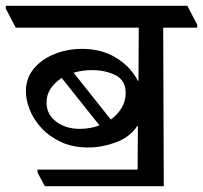

<svg xmlns="http://www.w3.org/2000/svg" viewBox="-48 -640 698 660"><path d="M256 -133Q202 -133 161.5 -152Q121 -171 94 -200.5Q67 -230 54 -263.5Q41 -297 41 -326Q41 -370 67 -402.5Q93 -435 137.5 -453.5Q182 -472 235 -472Q301 -472 351 -441.5Q401 -411 426 -362H428L429 -545H6L-28 -610V-620H596L630 -555V-545H513L515 0H106L81 -47V-57H425L426 -207H424Q398 -168 350 -150.5Q302 -133 256 -133ZM226 -197Q262 -197 294 -209L164 -372Q141 -357 126.5 -336Q112 -315 112 -287Q112 -247 145 -222Q178 -197 226 -197ZM205 -390 333 -229Q356 -246 370 -269Q384 -292 384 -320Q384 -364 349 -381.5Q314 -399 268 -399Q236 -399 205 -390Z"/></svg>

Font: Tiro Devanagari Hindi
Style: Regular
Weight: 400
Designer: Devanagari: John Hudson & Fiona Ross. Latin: John Hudson.
Foundry: Tiro Typeworks Ltd.
Version: Version 1.52